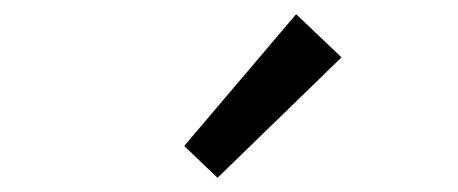

<svg xmlns="http://www.w3.org/2000/svg" viewBox="-20 -892 646 271"><path d="M240 -686 398 -872 462 -811 287 -641Z"/></svg>

Font: SpoqaHanSansJP-Regular
Style: Regular
Weight: 400
Designer: [Source Han Sans]
Ryoko NISHIZUKA  (kana & ideographs); Paul D. Hunt (Latin, Greek & Cyrillic); Wenlong ZHANG  (bopomofo
Foundry: Spoqa (http://bi.spoqa.com)
Version: Version 1.002.20150607